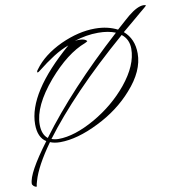

<svg xmlns="http://www.w3.org/2000/svg" viewBox="-128 -633 880 947"><g transform="rotate(-10 311.5 -159.0)"><path d="M-22 236Q-27 236 -35 230Q-42 223 -42 218Q-42 166 65 23Q25 -2 25 -68Q25 -225 254 -423Q217 -410 177 -384.5Q137 -359 93 -324Q86 -318 82 -318H81L80 -320Q80 -327 86 -333Q133 -398 225 -441Q315 -482 397 -482Q430 -482 458 -475.5Q486 -469 509 -457Q538 -483 555 -498Q572 -513 577 -517Q623 -554 653 -554Q664 -554 665 -550Q663 -547 630 -520Q614 -507 590.5 -486.5Q567 -466 535 -440Q584 -398 584 -325Q584 -237 504 -148Q469 -108 424 -74Q379 -40 326 -14Q218 40 132 40Q103 40 82 31Q6 137 -14 208Q-20 227 -20 235Q-21 236 -22 236ZM75 9Q155 -99 260.5 -212.5Q366 -326 496 -444Q460 -459 409 -459Q349 -459 289 -439Q294 -440 300 -440.5Q306 -441 311 -441Q340 -441 350 -428Q348 -425 337 -420Q244 -385 148 -274Q47 -155 47 -63Q47 -13 75 9ZM127 23Q207 23 311 -36Q412 -94 482 -179Q557 -271 557 -353Q557 -401 522 -428Q380 -305 273 -193.5Q166 -82 92 17Q109 23 127 23Z"/></g></svg>

Font: Ruthie
Style: Regular
Weight: 400
Designer: Robert E. Leuschke
Foundry: Robert E. Leuschke
Version: Version 1.012